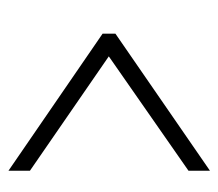

<svg xmlns="http://www.w3.org/2000/svg" viewBox="-52 -590 528 465"><g transform="rotate(90 212.5 -358.0)"><path d="M394 -114V-166L117 -357L394 -550V-602L62 -373V-342Z"/></g></svg>

Font: Noto Serif Tamil ExtraCondensed Light
Style: Italic
Weight: 300
Width: 2
Italic angle: -12°
Designer: Indian Type Foundry, Tom Grace, and the Monotype Design Team
Foundry: Monotype Imaging Inc.
Version: Version 2.003